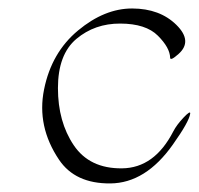

<svg xmlns="http://www.w3.org/2000/svg" viewBox="-20 -397 464 448"><path d="M384.3 -90.3Q392.1 -105.5 408.4 -122.8Q424.8 -140.1 423.8 -131.8Q421.4 -113.3 383.3 -59.6Q319.8 30.3 237.5 31Q155.3 31.7 117.7 -24.4Q65.4 -102.1 82.8 -188.2Q100.1 -274.4 162.1 -325.9Q224.1 -377.4 288.6 -377.2Q353 -377 391.6 -338.9Q430.2 -300.8 396.5 -271Q377.4 -253.9 377 -262.2Q376.5 -285.6 348.4 -313.7Q320.3 -341.8 260.7 -342Q201.2 -342.3 158.2 -306.2Q115.2 -270 115.2 -191.4Q115.2 -112.8 152.1 -58.1Q189 -3.4 264.6 -4.2Q340.3 -4.9 384.3 -90.3Z"/></svg>

Font: ML-NILA01_NewLipi
Style: Regular
Weight: 400
Designer: CLT@C-DIT
Version: Version ML-NILA01_NewLipi 2.